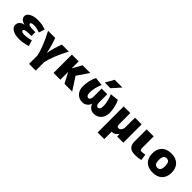

<svg xmlns="http://www.w3.org/2000/svg" viewBox="263 -2202 3854 3854"><g transform="rotate(45 2190.5 -275.0)"><path d="M163 -271Q38 -304 38 -395Q38 -450 107 -490Q176 -530 293 -530Q404 -530 518 -490L478 -365Q379 -400 313 -400Q223 -400 223 -365Q223 -342 258.5 -331Q294 -320 388 -320H423V-210H388Q321 -210 282.5 -204.5Q244 -199 231 -189.5Q218 -180 218 -165Q218 -125 303 -125Q390 -125 488 -155L528 -30Q405 10 293 10Q168 10 100.5 -31.5Q33 -73 33 -140Q33 -189 69.5 -226.5Q106 -264 163 -269Z M974 220H784V-20Q739 -228 584 -520H786Q845 -371 880 -190H882Q917 -371 976 -520H1174Q1019 -228 974 -20Z M1455 -324 1563 -520H1781L1613 -271L1789 0H1571L1455 -217H1453V0H1260V-520H1453V-324Z M2246 -110H2244Q2229 -57 2184.5 -23.5Q2140 10 2085 10Q1986 10 1925.5 -55Q1865 -120 1865 -235Q1865 -308 1884.5 -390Q1904 -472 1935 -530L2115 -510Q2086 -450 2068 -375.5Q2050 -301 2050 -240Q2050 -187 2066.5 -161Q2083 -135 2110 -135Q2134 -135 2149.5 -159.5Q2165 -184 2165 -230V-460H2325V-230Q2325 -184 2340.5 -159.5Q2356 -135 2380 -135Q2407 -135 2423.5 -161Q2440 -187 2440 -240Q2440 -301 2422 -375.5Q2404 -450 2375 -510L2555 -530Q2586 -472 2605.5 -390Q2625 -308 2625 -235Q2625 -120 2564.5 -55Q2504 10 2405 10Q2350 10 2305.5 -23.5Q2261 -57 2246 -110ZM2285 -590H2125L2225 -770H2445Z M3051 -520H3241V0H3066L3062 -70H3060Q3038 -34 3004 -12Q2970 10 2937 10Q2934 10 2928 9.5Q2922 9 2919 9V220H2731V-520H2919V-230Q2919 -172 2930 -153.5Q2941 -135 2971 -135Q3002 -135 3026.5 -169Q3051 -203 3051 -250Z M3582 -520V-210Q3582 -162 3592.5 -146Q3603 -130 3632 -130Q3676 -130 3722 -145L3742 -10Q3668 10 3582 10Q3479 10 3430.5 -35.5Q3382 -81 3382 -180V-520Z M3875 -458Q3947 -530 4078 -530Q4209 -530 4281 -458Q4353 -386 4353 -260Q4353 -134 4281 -62Q4209 10 4078 10Q3947 10 3875 -62Q3803 -134 3803 -260Q3803 -386 3875 -458ZM4011 -157Q4033 -126 4078 -126Q4123 -126 4145 -157Q4167 -188 4167 -260Q4167 -332 4145 -363Q4123 -394 4078 -394Q4033 -394 4011 -363Q3989 -332 3989 -260Q3989 -188 4011 -157Z"/></g></svg>

Font: M PLUS 1p Black
Style: Regular
Weight: 900
Version: Version 1.061